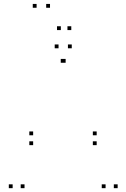

<svg xmlns="http://www.w3.org/2000/svg" viewBox="-20 -972 660 1002"><path d="M354.5 -720V-740H334.5V-720ZM285.5 -720V-740H265.5V-720ZM46 10V-10H26V10ZM108 10V-10H88V10ZM317 -644.5V-664.5H297V-644.5ZM322.5 -644.5V-664.5H302.5V-644.5ZM531 10V-10H511V10ZM594 10V-10H574V10ZM484.5 -214.5V-234.5H464.5V-214.5ZM484.5 -266V-286H464.5V-266ZM153 -266V-286H133V-266ZM153 -214.5V-234.5H133V-214.5ZM241 -931.5V-951.5H221V-931.5ZM171 -931.5V-951.5H151V-931.5ZM297.5 -815V-835H277.5V-815ZM352 -815V-835H332V-815Z"/></svg>

Font: Monaspace Argon Dots Var
Style: Regular
Weight: 400
Designer: Riley Cran and the Lettermatic Team
Version: Version 1.100 (Monaspace Argon Dots)